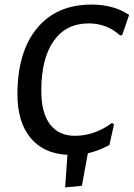

<svg xmlns="http://www.w3.org/2000/svg" viewBox="-20 -668 583 837"><path d="M264 149 274 7Q170 2 113 -67Q56 -136 56 -257Q56 -441 141 -544.5Q226 -648 379 -648Q476 -648 543 -603L513 -516L504 -513Q446 -566 367 -566Q268 -566 214 -489.5Q160 -413 160 -272Q160 -176 198 -126Q236 -76 307 -76Q392 -76 468 -132L477 -126L457 -36Q409 -10 363 0L337 142Z"/></svg>

Font: Alegreya Sans SC Medium
Style: Italic
Weight: 500
Italic angle: -7°
Designer: Juan Pablo del Peral
Foundry: Huerta Tipografica
Version: Version 2.007